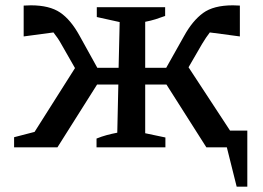

<svg xmlns="http://www.w3.org/2000/svg" viewBox="-20 -554 990 722"><path d="M33 0V-38L110 -58L262 -298L210 -389Q204 -400 196.5 -411Q189 -422 181 -432L69 -417V-533Q87 -534 96 -534Q166 -534 206 -507Q246 -480 279 -420L346 -299H426L430 -471L344 -490V-527H601V-494Q582 -487 564.5 -481.5Q547 -476 526 -472V-299H605L673 -420Q704 -476 743.5 -505Q783 -534 856 -534Q865 -534 882 -533V-417L769 -432Q755 -414 740 -389L689 -301L845 -63H910V148H870L833 0H756L606 -236H526V-53L602 -37V0H343V-33Q363 -41 381.5 -46Q400 -51 421 -55L425 -236H345L196 0Z"/></svg>

Font: Piazzolla SC Medium
Style: Regular
Weight: 500
Designer: Juan Pablo del Peral
Foundry: Huerta Tipografica
Version: Version 1.330